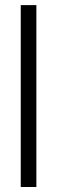

<svg xmlns="http://www.w3.org/2000/svg" viewBox="-20 -748 228 768"><path d="M125.5 -727.5V0H63V-727.5Z"/></svg>

Font: Inter Display Light
Style: Regular
Weight: 300
Designer: Rasmus Andersson
Foundry: rsms
Version: Version 4.000;git-a52131595